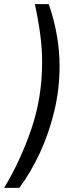

<svg xmlns="http://www.w3.org/2000/svg" viewBox="-60 -725 398 925"><path d="M33 180H-40Q39 49 91 -103.5Q143 -256 143 -426Q143 -490 133.5 -561Q124 -632 108 -705H175Q227 -554 227 -406Q227 -295 201.5 -189Q176 -83 132.5 11Q89 105 33 180Z"/></svg>

Font: Mulish
Style: Italic
Weight: 400
Italic angle: -9°
Designer: Vernon Adams
Foundry: Vernon Adams
Version: Version 3.603; ttfautohint (v1.8.3)